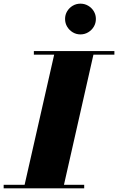

<svg xmlns="http://www.w3.org/2000/svg" viewBox="-65 -1029 645 1049"><path d="M290.5 -925.4Q290.5 -948.5 301.9 -967.4Q313.3 -986.3 332.3 -997.6Q351.4 -1009 374.5 -1009Q397.6 -1009 416.9 -997.6Q436.1 -986.3 447.5 -967.4Q458.9 -948.5 458.9 -925.4Q458.9 -902.3 447.5 -883.2Q436.1 -864.1 416.9 -852.6Q397.6 -841 374.5 -841Q351.4 -841 332.3 -852.6Q313.3 -864.1 301.9 -883.2Q290.5 -902.3 290.5 -925.4ZM-45 -19.5H69.5L231 -730.5H120V-750H560V-730.5H445.5L284.5 -19.5H395V0H-45Z"/></svg>

Font: Bodoni* 11pt Fatface
Style: Italic
Weight: 900
Italic angle: -13°
Version: Version 2.3